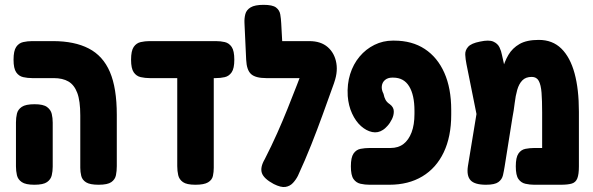

<svg xmlns="http://www.w3.org/2000/svg" viewBox="-20 -755 2452 794"><path d="M388 9Q352 9 336 -1Q320 -11 316 -27.5Q312 -44 312 -61V-278Q312 -338 299.5 -371Q287 -404 263 -418Q239 -432 202 -432H113Q94 -432 76 -436Q58 -440 47 -456Q36 -472 36 -508Q36 -545 47 -561Q58 -577 76 -581Q94 -585 113 -585H199Q288 -585 347 -554.5Q406 -524 434.5 -457.5Q463 -391 463 -280V-68Q463 -48 459.5 -30.5Q456 -13 440.5 -2Q425 9 388 9ZM122 9Q86 9 70 -2Q54 -13 50 -30.5Q46 -48 46 -67V-249Q46 -268 50 -285Q54 -302 70 -313Q86 -324 123 -324Q159 -324 174.5 -312.5Q190 -301 194 -284Q198 -267 198 -248V-66Q198 -47 194 -30Q190 -13 174.5 -2Q159 9 122 9Z M599 -432Q580 -432 562 -436Q544 -440 533 -456Q522 -472 522 -508Q522 -545 533 -561Q544 -577 562 -581Q580 -585 598 -585H873Q892 -585 909.5 -581Q927 -577 938 -561Q949 -545 949 -508Q949 -472 938 -456Q927 -440 909.5 -436Q892 -432 872 -432ZM788 9Q752 9 736.5 -2Q721 -13 717 -30.5Q713 -48 713 -68V-456H864V-61Q864 -44 860.5 -27.5Q857 -11 840.5 -1Q824 9 788 9Z M1112 6Q1071 -16 1063 -39.5Q1055 -63 1075 -97Q1103 -152 1126 -203.5Q1149 -255 1169 -305Q1189 -355 1208.5 -405Q1228 -455 1247 -506L1362 -413Q1338 -346 1315 -282.5Q1292 -219 1267 -156Q1242 -93 1212 -28Q1204 -12 1191.5 1.5Q1179 15 1160.5 18Q1142 21 1112 6ZM1358 -403 1258 -432H1081Q1037 -432 1018.5 -448.5Q1000 -465 998 -508L991 -660Q990 -679 994.5 -696.5Q999 -714 1016.5 -724.5Q1034 -735 1070 -735Q1107 -735 1121.5 -724Q1136 -713 1139 -695.5Q1142 -678 1143 -658L1147 -585H1259Q1307 -585 1335.5 -560Q1364 -535 1371 -493.5Q1378 -452 1358 -403Z M1508 9Q1489 9 1471 5Q1453 1 1442 -14.5Q1431 -30 1431 -67Q1431 -104 1442 -120Q1453 -136 1471 -139.5Q1489 -143 1509 -143H1595Q1627 -143 1648.5 -159.5Q1670 -176 1682 -207.5Q1694 -239 1694 -284V-297Q1694 -362 1672 -398Q1650 -434 1606 -434H1602Q1584 -434 1572.5 -424.5Q1561 -415 1559 -399.5Q1557 -384 1566 -367Q1569 -352 1574.5 -342Q1580 -332 1592 -324Q1608 -312 1608.5 -295.5Q1609 -279 1601 -262.5Q1593 -246 1582 -234Q1571 -222 1564 -218Q1543 -204 1519 -209Q1495 -214 1473 -233.5Q1451 -253 1436 -285.5Q1421 -318 1418 -358Q1415 -407 1428 -448.5Q1441 -490 1467 -521Q1493 -552 1528.5 -569.5Q1564 -587 1604 -587H1610Q1684 -587 1736.5 -552.5Q1789 -518 1817.5 -454Q1846 -390 1846 -300V-281Q1846 -190 1815 -125Q1784 -60 1726.5 -25.5Q1669 9 1590 9Z M2374 -293V-67Q2374 -34 2367.5 -17.5Q2361 -1 2345 4Q2329 9 2298 9H2189Q2171 9 2153 5Q2135 1 2124 -14.5Q2113 -30 2113 -67Q2113 -104 2124 -120Q2135 -136 2153 -139.5Q2171 -143 2190 -143H2222V-290Q2222 -339 2219.5 -371.5Q2217 -404 2208 -420.5Q2199 -437 2179 -437Q2154 -437 2140 -422.5Q2126 -408 2119 -383.5Q2112 -359 2108.5 -329Q2105 -299 2099 -268L2067 -67Q2064 -48 2060 -30.5Q2056 -13 2041 -2Q2026 9 1990 9Q1943 9 1926 -9.5Q1909 -28 1915 -68L1964 -366L2016 -307Q2030 -346 2038.5 -386.5Q2047 -427 2056.5 -463.5Q2066 -500 2082.5 -528Q2099 -556 2128.5 -573Q2158 -590 2208 -590Q2265 -590 2301.5 -554Q2338 -518 2356 -452Q2374 -386 2374 -293ZM1965 -211 1909 -490Q1905 -510 1904 -528.5Q1903 -547 1916 -561.5Q1929 -576 1965 -583Q2002 -591 2020 -583Q2038 -575 2045.5 -559.5Q2053 -544 2056 -527L2100 -330Z"/></svg>

Font: Fredoka Condensed SemiBold
Style: Regular
Weight: 600
Width: 3
Designer: Ben Nathan
Foundry: Milena B. Brandão, Ben Nathan
Version: Version 2.001